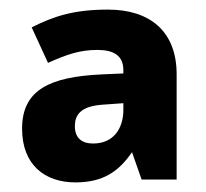

<svg xmlns="http://www.w3.org/2000/svg" viewBox="-20 -742 429 400"><path d="M205 -722C133 -722 92 -708 46 -685L80 -611C120 -629 147 -638 183 -638C217 -638 237 -626 237 -596V-589L192 -587C84 -582 26 -555 26 -474C26 -398 74 -362 137 -362C194 -362 227 -384 255 -425L275 -368H348V-587C348 -678 291 -722 205 -722ZM195 -524 237 -527V-513C237 -475 217 -443 174 -443C150 -443 136 -455 136 -479C136 -501 146 -521 195 -524Z"/></svg>

Font: Noto Sans Lao UI ExtBd
Style: Regular
Weight: 800
Designer: Monotype Design Team
Foundry: Monotype Imaging Inc.
Version: Version 2.000